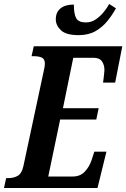

<svg xmlns="http://www.w3.org/2000/svg" viewBox="-39 -947 636 967"><path d="M-19 0 -8 -50H3Q31 -50 51 -62Q71 -74 79 -111L181 -588Q187 -612 187 -626Q187 -650 171.5 -657Q156 -664 130 -664H120L131 -714H577L541 -531H480Q481 -536 482.5 -549.5Q484 -563 485.5 -576.5Q487 -590 487 -594Q487 -620 474.5 -638Q462 -656 432 -656H330L278 -402H458L446 -345H264L204 -58H327Q365 -58 388 -82.5Q411 -107 422 -140L436 -183H497L452 0ZM357 -770Q294 -770 268 -794.5Q242 -819 242 -850Q242 -885 265.5 -904.5Q289 -924 333 -924Q333 -876 345 -855Q357 -834 394 -834Q421 -834 443.5 -849.5Q466 -865 483.5 -886.5Q501 -908 511 -927L545 -905Q528 -874 503 -842.5Q478 -811 442.5 -790.5Q407 -770 357 -770Z"/></svg>

Font: Noto Serif ExtraCondensed
Style: Bold Italic
Weight: 700
Width: 2
Italic angle: -12°
Designer: Monotype Design Team
Foundry: Monotype Imaging Inc.
Version: Version 2.013; ttfautohint (v1.8.4.7-5d5b)